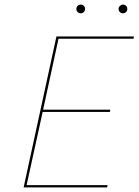

<svg xmlns="http://www.w3.org/2000/svg" viewBox="-20 -817 604 837"><path d="M235 -648 168 -339H461L459 -329H166L96 -10H449L447 0H83L226 -658H564L562 -648ZM313 -778Q313 -786 318.5 -791.5Q324 -797 332 -797Q340 -797 345.5 -791.5Q351 -786 351 -778Q351 -770 345.5 -764.5Q340 -759 332 -759Q324 -759 318.5 -764.5Q313 -770 313 -778ZM497 -778Q497 -786 503 -791.5Q509 -797 516 -797Q524 -797 529.5 -791.5Q535 -786 535 -778Q535 -770 529.5 -764.5Q524 -759 516 -759Q508 -759 502.5 -764.5Q497 -770 497 -778Z"/></svg>

Font: Ysabeau Hairline
Style: Italic
Weight: 100
Italic angle: -12°
Designer: Christian Thalmann (Catharsis Fonts)
Version: Version 0.003